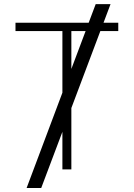

<svg xmlns="http://www.w3.org/2000/svg" viewBox="-20 -840 665 952"><path d="M111.9 92.3 289.4 -380.3V-686.1H56.8V-727.3H419.7L454.5 -819.6H528.1L493.3 -727.3H566.4V-686.1H477.6L333.8 -304.3V0H289.4V-186.4L184.3 92.3ZM333.8 -498.2 404.5 -686.1H333.8Z"/></svg>

Font: Inter Extra Light BETA
Style: Regular
Weight: 200
Designer: Rasmus Andersson
Foundry: rsms
Version: Version 3.011;git-f93a4a705